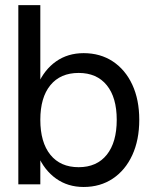

<svg xmlns="http://www.w3.org/2000/svg" viewBox="-20 -720 605 750"><path d="M51.6 -700V0H137.5V-700ZM102 -252Q102 -173.3 127.5 -114.2Q153 -55.1 199 -22.4Q245 10.4 306.7 10.4Q371.7 10.4 420.7 -22.4Q469.6 -55.1 496.8 -114.2Q524 -173.3 524 -252Q524 -330.7 496.8 -389.2Q469.6 -447.7 420.7 -480.1Q371.7 -512.4 306.7 -512.4Q245 -512.4 199 -480.1Q153 -447.7 127.5 -389.2Q102 -330.7 102 -252ZM436 -252Q436 -164.1 397.1 -115.5Q358.1 -66.9 287.2 -66.9Q215.9 -66.9 176.7 -115.5Q137.5 -164.1 137.5 -252Q137.5 -339.2 176.7 -387.1Q215.9 -435.1 287.2 -435.1Q358.1 -435.1 397.1 -387.1Q436 -339.2 436 -252Z"/></svg>

Font: Overused Grotesk Light
Style: Regular
Weight: 300
Designer: RandomMaerks
Version: Version 0.005